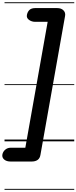

<svg xmlns="http://www.w3.org/2000/svg" viewBox="-45 -1250 676 1698"><path d="M49 178.5Q12.5 178.5 -8 160.8Q-28.5 143 -24 117Q-19.5 91.5 1 74Q21.5 56.5 49 56.5H179L376.5 -1057H266.5Q235.5 -1057 211.8 -1074Q188 -1091 193 -1118Q198.5 -1146.5 216 -1162.5Q233.5 -1178.5 266.5 -1178.5H460.5Q496.5 -1178.5 516.2 -1158.5Q536 -1138.5 530.5 -1109L312.5 120.5Q307.5 150 287.8 164.2Q268 178.5 234.5 178.5ZM49 178.5Q12.5 178.5 -8 160.8Q-28.5 143 -24 117Q-19.5 91.5 1 74Q21.5 56.5 49 56.5H179L376.5 -1057H266.5Q235.5 -1057 211.8 -1074Q188 -1091 193 -1118Q198.5 -1146.5 216 -1162.5Q233.5 -1178.5 266.5 -1178.5H460.5Q496.5 -1178.5 516.2 -1158.5Q536 -1138.5 530.5 -1109L312.5 120.5Q307.5 150 287.8 164.2Q268 178.5 234.5 178.5ZM-5 420.5H611.5V428.5H-5ZM-5 -16H611.5V0H-5ZM-5 -505.5H611.5V-497.5H-5ZM-5 -1230H611.5V-1222H-5Z"/></svg>

Font: Edu VIC WA NT Pre Guide
Style: Regular
Weight: 400
Designer: Tina and Corey Anderson, Eben Sorkin, Mirko Velimirovic
Foundry: Google for Education
Version: Version 1.000